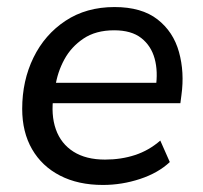

<svg xmlns="http://www.w3.org/2000/svg" viewBox="-20 -516 575 545"><path d="M272 9Q202 9 150.5 -17.5Q99 -44 71 -92.5Q43 -141 43 -207Q43 -287 75 -352.5Q107 -418 166 -457Q225 -496 305 -496Q382 -496 427 -461Q472 -426 488 -368.5Q504 -311 495 -246L492 -223H114L122 -281H440L422 -267Q429 -313 419 -349.5Q409 -386 381 -408Q353 -430 304 -430Q252 -430 217 -406.5Q182 -383 162.5 -347Q143 -311 137 -270L132 -245Q124 -190 138.5 -149Q153 -108 188.5 -85.5Q224 -63 278 -63Q324 -63 363.5 -76Q403 -89 435 -117L462 -56Q429 -25 377.5 -8Q326 9 272 9Z"/></svg>

Font: Nunito Sans 12pt ExtraLight 12pt Medium
Style: Italic
Weight: 500
Italic angle: -9°
Version: Version 3.101;gftools[0.9.27]